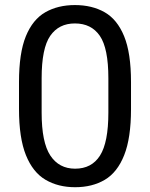

<svg xmlns="http://www.w3.org/2000/svg" viewBox="-20 -741 602 770"><path d="M505.4 -412.1V-303.7Q505.4 -187.5 478 -118.7Q450.7 -49.8 400.4 -20Q350.1 9.8 281.2 9.8Q213.4 9.8 162.6 -20Q111.8 -49.8 84 -118.7Q56.2 -187.5 56.2 -303.7V-412.1Q56.2 -528.3 83.7 -595.7Q111.3 -663.1 161.9 -691.9Q212.4 -720.7 280.3 -720.7Q349.1 -720.7 399.7 -691.9Q450.2 -663.1 477.8 -595.7Q505.4 -528.3 505.4 -412.1ZM414.6 -289.1V-427.2Q414.6 -547.4 380.4 -597.2Q346.2 -647 280.3 -647Q215.8 -647 181.4 -597.2Q147 -547.4 147 -427.2V-289.1Q147 -169.9 181.9 -117.2Q216.8 -64.5 281.2 -64.5Q347.7 -64.5 381.1 -117.2Q414.6 -169.9 414.6 -289.1Z"/></svg>

Font: Vazirmatn RD UI
Style: Regular
Weight: 400
Designer: Saber Rastikerdar
Foundry: Saber Rastikerdar
Version: Version 33.003